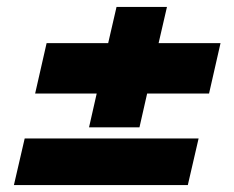

<svg xmlns="http://www.w3.org/2000/svg" viewBox="-20 -632 674 552"><path d="M81 -363 114 -508H291L315 -612H460L436 -508H614L581 -363H403L381 -266H236L258 -363ZM51 -234H551L520 -100H20Z"/></svg>

Font: Arvo
Style: Bold Italic
Weight: 700
Italic angle: -13°
Designer: Anton Koovit (Cyrillic Expansion: Cyreal)
Foundry: Anton Koovit, Yassin Baggar
Version: Version 3.000